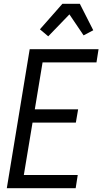

<svg xmlns="http://www.w3.org/2000/svg" viewBox="-20 -995 541 1015"><path d="M16 0 137 -735H501L490 -665H205L164 -417H393L381 -347H152L106 -70H391L380 0ZM235 -803 191 -840 310 -975H402L473 -835L422 -808L347 -919Z"/></svg>

Font: Iosevka Term Curly Oblique
Style: Regular
Weight: 400
Italic angle: -9°
Designer: Belleve Invis
Foundry: Belleve Invis
Version: Version 32.3.0